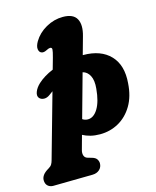

<svg xmlns="http://www.w3.org/2000/svg" viewBox="-230 -821 939 1154"><g transform="rotate(-15 239.5 -244.0)"><path d="M75.5 -295Q57 -281 38.5 -281.5Q20 -282 9 -294Q-3 -308.5 6 -332.5Q15 -356.5 38.5 -378.5Q75.5 -412.5 133 -436.5L152.5 -505.5Q162.5 -541.5 163 -554.2Q163.5 -567 151 -567Q142.5 -567 126.5 -558.5Q108 -549 95 -554Q81 -558.5 77.8 -577.5Q74.5 -596.5 91 -625Q118 -670.5 168 -698.8Q218 -727 273 -727Q338 -727 358.8 -688.5Q379.5 -650 360.5 -583.5L330 -474H332.5Q442 -474 500.5 -412.5Q559 -351 549.5 -240Q544.5 -160 511 -103.5Q477.5 -47 424.5 -17.2Q371.5 12.5 308 12.5Q276 12.5 249.2 5.8Q222.5 -1 201.5 -12.5L177 76.5Q172 95 177.2 110Q182.5 125 200 129.5L224.5 136.5Q245 142.5 253 154.2Q261 166 261.5 179.5Q261.5 204.5 244.5 219.8Q227.5 235 201.5 235.5L-45 239Q-64.5 239 -78 226.8Q-91.5 214.5 -91.5 191Q-91.5 176 -81.2 161Q-71 146 -44.5 130.5Q-30.5 122.5 -24.2 112Q-18 101.5 -14.5 88L98 -311.5Q86.5 -304 75.5 -295ZM259.5 -93Q296.5 -92.5 323 -135.8Q349.5 -179 356.5 -258.5Q361.5 -309 346.2 -338.5Q331 -368 302.5 -375L227 -103.5Q241 -93.5 259.5 -93Z"/></g></svg>

Font: Fraunces 72pt S100 Black
Style: Italic
Weight: 900
Italic angle: -16°
Version: Version 1.000; ttfautohint (v1.8.3)